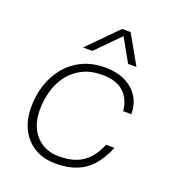

<svg xmlns="http://www.w3.org/2000/svg" viewBox="-141 -891 932 1016"><g transform="rotate(20 325.0 -383.0)"><path d="M285 12Q217 12 166.5 -18Q116 -48 89 -101.5Q62 -155 62 -225Q62 -292 81.5 -351.5Q101 -411 139 -457Q177 -503 232.5 -529.5Q288 -556 361 -556Q424 -556 471.5 -533.5Q519 -511 546 -469.5Q573 -428 573 -371H527Q521 -437 479.5 -475.5Q438 -514 358 -514Q295 -514 248 -490.5Q201 -467 170.5 -427Q140 -387 125 -335.5Q110 -284 110 -228Q110 -136 159.5 -83Q209 -30 288 -30Q372 -30 422.5 -65Q473 -100 503 -173H550Q525 -111 489 -69.5Q453 -28 403 -8Q353 12 285 12ZM212 -615 373 -778H421L513 -615H466L393 -745L265 -615Z"/></g></svg>

Font: Azeret Mono Thin Thin
Style: Italic
Weight: 250
Italic angle: -12°
Version: Version 1.002